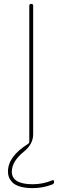

<svg xmlns="http://www.w3.org/2000/svg" viewBox="-20 -750 331 990"><path d="M149 220Q109 220 82 211.5Q55 203 42.5 189Q30 175 25.5 162Q21 149 21 135Q21 57 123 -7Q131 -12 131 -20V-720Q131 -730 141 -730Q151 -730 151 -720V-57Q151 -7 103 32Q41 82 41 135Q41 200 149 200Q201 200 249 180Q259 176 259 186Q259 198 250 201Q201 220 149 220Z"/></svg>

Font: Rounded Mplus 1c Thin
Style: Regular
Weight: 250
Version: Version 1.059.20150529